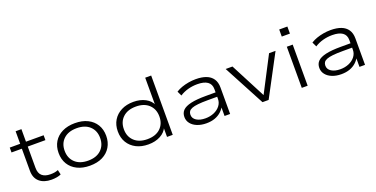

<svg xmlns="http://www.w3.org/2000/svg" viewBox="-22 -1421 4206 2145"><g transform="rotate(-20 2081.0 -348.5)"><path d="M328 8Q238 8 185.5 -37.5Q133 -83 133 -169V-431H10V-489H134V-638H203V-489H413V-431H203V-178Q203 -113 238 -83Q273 -53 337 -53Q363 -53 385 -56.5Q407 -60 429 -69L442 -13Q423 -3 392.5 2.5Q362 8 328 8Z M785 8Q699 8 635 -23.5Q571 -55 536.5 -112Q502 -169 502 -245Q502 -321 536.5 -377.5Q571 -434 635 -465.5Q699 -497 785 -497Q873 -497 936 -465.5Q999 -434 1033.5 -377.5Q1068 -321 1068 -245Q1068 -170 1033.5 -112.5Q999 -55 936 -23.5Q873 8 785 8ZM785 -52Q884 -52 940 -105Q996 -158 996 -245Q996 -332 940 -384.5Q884 -437 785 -437Q686 -437 630 -384.5Q574 -332 574 -245Q574 -158 630 -105Q686 -52 785 -52Z M1481 8Q1398 8 1336.5 -23.5Q1275 -55 1240.5 -111.5Q1206 -168 1206 -245Q1206 -321 1240.5 -377.5Q1275 -434 1337 -465.5Q1399 -497 1481 -497Q1562 -497 1623 -464.5Q1684 -432 1707 -374H1699V-705H1770V0H1702V-116H1709Q1685 -58 1624 -25Q1563 8 1481 8ZM1489 -51Q1588 -51 1644 -104Q1700 -157 1700 -244Q1700 -332 1644 -385Q1588 -438 1490 -438Q1391 -438 1334.5 -385Q1278 -332 1278 -244Q1278 -157 1334.5 -104Q1391 -51 1489 -51Z M2170 8Q2109 8 2061.5 -11Q2014 -30 1987 -64Q1960 -98 1960 -142Q1960 -190 1990 -220.5Q2020 -251 2087.5 -266.5Q2155 -282 2268 -282H2398V-230H2272Q2200 -230 2153.5 -225Q2107 -220 2080.5 -209.5Q2054 -199 2043 -182.5Q2032 -166 2032 -143Q2032 -99 2072.5 -73.5Q2113 -48 2178 -48Q2234 -48 2280.5 -68Q2327 -88 2354.5 -124Q2382 -160 2382 -204V-321Q2382 -380 2340.5 -409Q2299 -438 2220 -438Q2162 -438 2109 -423.5Q2056 -409 2011 -380L1985 -435Q2016 -455 2054.5 -468.5Q2093 -482 2136 -489.5Q2179 -497 2222 -497Q2295 -497 2346 -477.5Q2397 -458 2424.5 -417.5Q2452 -377 2452 -315V0H2386V-114L2394 -115Q2377 -81 2346 -52.5Q2315 -24 2271 -8Q2227 8 2170 8Z M2837 0 2577 -489H2658L2885 -52H2866L3093 -489H3170L2910 0Z M3290 -615V-699H3387V-615ZM3304 0V-489H3374V0Z M3774 8Q3713 8 3665.5 -11Q3618 -30 3591 -64Q3564 -98 3564 -142Q3564 -190 3594 -220.5Q3624 -251 3691.5 -266.5Q3759 -282 3872 -282H4002V-230H3876Q3804 -230 3757.5 -225Q3711 -220 3684.5 -209.5Q3658 -199 3647 -182.5Q3636 -166 3636 -143Q3636 -99 3676.5 -73.5Q3717 -48 3782 -48Q3838 -48 3884.5 -68Q3931 -88 3958.5 -124Q3986 -160 3986 -204V-321Q3986 -380 3944.5 -409Q3903 -438 3824 -438Q3766 -438 3713 -423.5Q3660 -409 3615 -380L3589 -435Q3620 -455 3658.5 -468.5Q3697 -482 3740 -489.5Q3783 -497 3826 -497Q3899 -497 3950 -477.5Q4001 -458 4028.5 -417.5Q4056 -377 4056 -315V0H3990V-114L3998 -115Q3981 -81 3950 -52.5Q3919 -24 3875 -8Q3831 8 3774 8Z"/></g></svg>

Font: Nunito Sans 10pt Expanded Light
Style: Regular
Weight: 300
Width: 7
Designer: Vernon Adams
Foundry: Vernon Adams
Version: Version 3.101;gftools[0.9.27]